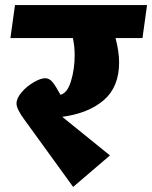

<svg xmlns="http://www.w3.org/2000/svg" viewBox="-20 -716 599 756"><path d="M541 -566H435Q449 -512 449 -470Q449 -374 389 -322Q329 -270 225 -256L413 -104L268 20L76 -245Q45 -287 45 -308Q45 -329 65 -352.5Q85 -376 112.5 -392Q140 -408 158 -408Q174 -408 186.5 -393Q199 -378 218 -343Q245 -349 259.5 -396.5Q274 -444 274 -498Q274 -535 267 -566H21L39 -696H559Z"/></svg>

Font: FiraGO Heavy
Style: Italic
Weight: 900
Italic angle: -8°
Designer: bBox Type GmbH
Foundry: bBox Type GmbH
Version: Version 1.001